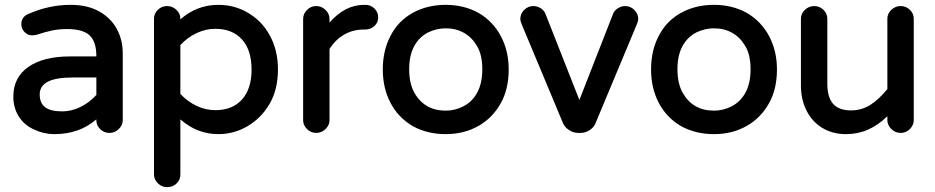

<svg xmlns="http://www.w3.org/2000/svg" viewBox="-20 -536 3861 793"><path d="M121 -1Q80 -19 57.5 -55Q35 -91 35 -137Q35 -216 97 -259.5Q159 -303 270 -303H378Q378 -364 350 -390Q322 -416 257 -416Q224 -416 197 -410.5Q170 -405 130 -392L115 -390Q96 -389 82 -403Q68 -417 68 -436Q68 -468 101 -480Q184 -516 272 -516Q343 -516 393 -487Q439 -460 463 -415.5Q487 -371 487 -315V-39Q487 -19 470.5 -3Q454 13 432 13Q410 13 394 -2.5Q378 -18 378 -39V-43Q308 18 204 18Q161 18 121 -1ZM237 -76Q275 -76 312 -94Q349 -112 378 -144V-216H281Q211 -216 177.5 -198.5Q144 -181 144 -146Q144 -110 166.5 -93Q189 -76 237 -76Z M616 185V-459Q616 -480 632 -495.5Q648 -511 670 -511Q692 -511 708.5 -495.5Q725 -480 725 -459V-456Q793 -516 882 -516Q947 -516 1001 -485Q1061 -451 1094.5 -389.5Q1128 -328 1128 -249Q1128 -167 1094 -108Q1060 -49 1003.5 -15.5Q947 18 882 18Q794 18 725 -43V185Q725 206 709.5 221.5Q694 237 670 237Q648 237 632 221Q616 205 616 185ZM869 -81Q940 -81 979.5 -125Q1019 -169 1019 -249Q1019 -329 979.5 -373Q940 -417 869 -417Q830 -417 792.5 -399.5Q755 -382 725 -350V-148Q755 -116 792.5 -98.5Q830 -81 869 -81Z M1232 -39V-458Q1232 -479 1248 -495Q1264 -511 1286 -511Q1308 -511 1324.5 -495Q1341 -479 1341 -458V-443Q1405 -516 1484 -516H1489Q1512 -516 1527 -500.5Q1542 -485 1542 -464Q1542 -443 1526.5 -428.5Q1511 -414 1487 -414H1482Q1439 -414 1403 -394Q1367 -374 1341 -334V-39Q1341 -19 1324.5 -3Q1308 13 1286 13Q1264 13 1248 -3Q1232 -19 1232 -39Z M1685 -15Q1625 -50 1593 -111Q1561 -172 1561 -249Q1561 -328 1593 -388Q1624 -449 1684 -482.5Q1744 -516 1821 -516Q1896 -516 1956 -483Q2016 -448 2048.5 -387Q2081 -326 2081 -249Q2081 -169 2049 -111Q2015 -49 1955.5 -15.5Q1896 18 1821 18Q1745 18 1685 -15ZM1692 -152Q1734 -79 1821 -79Q1859 -79 1894 -97Q1931 -116 1951.5 -154.5Q1972 -193 1972 -250Q1972 -310 1950 -346Q1929 -382 1896 -400.5Q1863 -419 1821 -419Q1783 -419 1748 -402Q1711 -383 1690.5 -345Q1670 -307 1670 -250Q1670 -191 1692 -152Z M2305 -28 2135 -435Q2129 -449 2129 -458Q2129 -479 2145 -495Q2161 -511 2183 -511Q2199 -511 2212.5 -502.5Q2226 -494 2232 -481L2373 -123L2513 -481Q2519 -494 2533 -502.5Q2547 -511 2562 -511Q2584 -511 2600 -495Q2616 -479 2616 -458Q2616 -449 2610 -435L2440 -28Q2434 -11 2416 1Q2398 13 2378 13H2368Q2348 13 2330 1Q2312 -11 2305 -28Z M2793 -15Q2733 -50 2701 -111Q2669 -172 2669 -249Q2669 -328 2701 -388Q2732 -449 2792 -482.5Q2852 -516 2929 -516Q3004 -516 3064 -483Q3124 -448 3156.5 -387Q3189 -326 3189 -249Q3189 -169 3157 -111Q3123 -49 3063.5 -15.5Q3004 18 2929 18Q2853 18 2793 -15ZM2800 -152Q2842 -79 2929 -79Q2967 -79 3002 -97Q3039 -116 3059.5 -154.5Q3080 -193 3080 -250Q3080 -310 3058 -346Q3037 -382 3004 -400.5Q2971 -419 2929 -419Q2891 -419 2856 -402Q2819 -383 2798.5 -345Q2778 -307 2778 -250Q2778 -191 2800 -152Z M3374 -9Q3333 -35 3310.5 -80.5Q3288 -126 3288 -182V-459Q3288 -480 3304.5 -495.5Q3321 -511 3343 -511Q3365 -511 3381 -495.5Q3397 -480 3397 -459V-191Q3397 -134 3421 -107Q3445 -80 3495 -80Q3537 -80 3572.5 -101.5Q3608 -123 3645 -168V-459Q3645 -480 3661.5 -495.5Q3678 -511 3700 -511Q3722 -511 3738 -495.5Q3754 -480 3754 -459V-40Q3754 -19 3738 -3Q3722 13 3700 13Q3678 13 3661.5 -3Q3645 -19 3645 -40V-56Q3607 -19 3565 -0.5Q3523 18 3473 18Q3418 18 3374 -9Z"/></svg>

Font: 寒蝉全圆体 Bold
Style: Regular
Weight: 700
Designer: Warren2060
      Designed by Motoya company      

      [Varela Round]
      Joe Prince(Latin component); Avraham Cornf
Foundry: ChillType
Version: Version 3.200